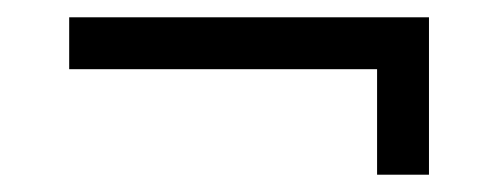

<svg xmlns="http://www.w3.org/2000/svg" viewBox="-20 -430 580 222"><path d="M60 -410H476V-228H416V-350H60Z"/></svg>

Font: 3270 Nerd Font Mono
Style: Regular
Weight: 400
Monospace: yes
Version: Version 3.0.1;Nerd Fonts 3.0.0